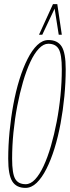

<svg xmlns="http://www.w3.org/2000/svg" viewBox="-20 -905 340 935"><path d="M104 10Q60 10 40 -21.5Q20 -53 20 -132Q20 -196 26.5 -263.5Q33 -331 45 -396Q57 -461 74.5 -517.5Q92 -574 114 -617.5Q136 -661 161.5 -685.5Q187 -710 216 -710Q260 -710 280 -679Q300 -648 300 -568Q300 -504 293.5 -436.5Q287 -369 275 -304Q263 -239 245.5 -182.5Q228 -126 206 -82.5Q184 -39 158.5 -14.5Q133 10 104 10ZM105 -8Q129 -8 151 -31.5Q173 -55 192.5 -97Q212 -139 228 -194Q244 -249 256 -311.5Q268 -374 274.5 -439.5Q281 -505 281 -568Q281 -640 266 -666Q251 -692 215 -692Q192 -692 169.5 -668.5Q147 -645 127.5 -603Q108 -561 92 -506Q76 -451 64 -388.5Q52 -326 45.5 -260.5Q39 -195 39 -132Q39 -60 54 -34Q69 -8 105 -8ZM170 -736 238 -885H259L281 -736H266L246 -863L186 -736Z"/></svg>

Font: Georama
Style: Italic
Weight: 400
Width: 2
Italic angle: -9°
Designer: Jean-Baptiste Levee
Foundry: Production Type
Version: Version 1.000